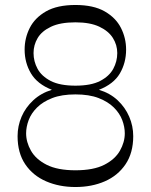

<svg xmlns="http://www.w3.org/2000/svg" viewBox="-20 -735 606 771"><path d="M282.9 16Q217.9 16 165.1 -6.9Q112.3 -29.7 81.4 -75.3Q50.6 -120.9 50.6 -188.3Q50.6 -229 66.6 -266.4Q82.7 -303.7 113.7 -332.4Q144.7 -361.1 188.3 -374.4Q129.9 -397.4 104.4 -440.2Q78.9 -483 78.9 -535.9Q78.9 -582.1 99.5 -622.9Q120.1 -663.7 165 -689.4Q209.9 -715 282.9 -715Q355.4 -715 400.2 -689.4Q445 -663.7 465.7 -622.9Q486.4 -582 486.4 -535.7Q486.4 -483 461.4 -440.2Q436.4 -397.4 377.3 -374.4Q421.7 -361.1 452.3 -332.4Q482.9 -303.7 498.9 -266.4Q515 -229 515 -188.3Q515 -120.9 484.1 -75.3Q453.3 -29.7 401 -6.9Q348.7 16 282.9 16ZM282.9 -51.2Q355.7 -51.2 398.9 -73.3Q442.1 -95.4 461.6 -129.8Q481.1 -164.1 481.1 -199.7Q481.1 -225.3 470.9 -252.7Q460.6 -280.1 437.1 -303.4Q413.6 -326.7 375.8 -341.3Q338 -355.9 282.9 -355.9Q227.9 -355.9 190.1 -341.3Q152.3 -326.7 128.9 -303.4Q105.4 -280.1 95.1 -252.7Q84.9 -225.3 84.9 -199.7Q84.9 -164.1 104.4 -129.8Q123.9 -95.4 167.4 -73.3Q211 -51.2 282.9 -51.2ZM283 -391Q345.6 -391 382.1 -409.9Q418.7 -428.9 434.8 -458.6Q450.9 -488.4 450.9 -521.9Q450.9 -554.3 433.5 -582.2Q416.1 -610.1 379.1 -627.7Q342 -645.3 282.9 -645.3Q222 -645.3 184.9 -627.7Q147.7 -610.1 131.2 -582.2Q114.7 -554.3 114.7 -521.9Q114.7 -488.4 130.9 -458.6Q147 -428.9 183.7 -409.9Q220.4 -391 283 -391Z"/></svg>

Font: Ojuju ExtraLight
Style: Regular
Weight: 200
Designer: Chisaokwu Joboson, Mirko Velimirovic
Foundry: Udi Foundry
Version: Version 1.000